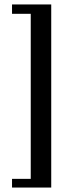

<svg xmlns="http://www.w3.org/2000/svg" viewBox="-20 -757 312 862"><path d="M34 -737H210V85H34V46H118V-695H34Z"/></svg>

Font: Jaini
Style: Regular
Weight: 400
Designer: Maithili Shingre, Girish Dalvi (Devanagari), Taresh Vohra (Latin)
Foundry: Ek Type
Version: Version 2.000; ttfautohint (v1.8.4.7-5d5b)